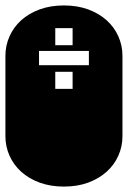

<svg xmlns="http://www.w3.org/2000/svg" viewBox="-22 -689 472 709"><path d="M246.1 -360.8V-423.8H182.1V-360.8ZM246.1 -522V-585H182.1V-522ZM306.2 -448.2V-501H122.1V-448.2ZM213.9 0Q164.6 0 124.5 -14.6Q84.5 -29.3 56.4 -54.7Q28.3 -80.1 13.2 -114Q-2 -147.9 -2 -186V-482.9Q-2 -521 13.2 -554.9Q28.3 -588.9 56.4 -614.3Q84.5 -639.6 124.5 -654.3Q164.6 -668.9 213.9 -668.9Q263.7 -668.9 303.5 -654.3Q343.3 -639.6 371.6 -614.3Q399.9 -588.9 415 -554.9Q430.2 -521 430.2 -482.9V-186Q430.2 -147.9 415 -114Q399.9 -80.1 371.6 -54.7Q343.3 -29.3 303.5 -14.6Q263.7 0 213.9 0Z"/></svg>

Font: Monofett
Style: Regular
Weight: 400
Designer: vernon adams
Foundry: vernon adams
Version: Version 1.000